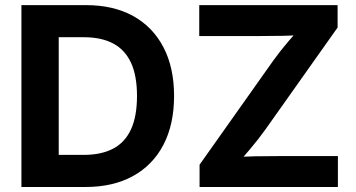

<svg xmlns="http://www.w3.org/2000/svg" viewBox="-20 -748 1426 768"><path d="M321.5 0H133.1V-128.4H314.6Q384.8 -128.4 432.3 -153.3Q479.8 -178.1 503.9 -230.4Q528 -282.7 528 -364.2Q528 -445.5 503.8 -497.5Q479.5 -549.4 432.4 -574.2Q385.2 -599.1 315.5 -599.1H129.7V-727.5H324.2Q433.8 -727.5 512.6 -684Q591.3 -640.4 633.8 -558.9Q676.3 -477.5 676.3 -364.2Q676.3 -250.7 633.8 -169Q591.3 -87.4 511.9 -43.7Q432.4 0 321.5 0ZM214.9 -727.5V0H65.7V-727.5ZM778.3 0V-89.2L1073.4 -506.1Q1100.7 -544.1 1133.4 -582.3Q1166 -620.5 1199.4 -658.3L1210.7 -610.1Q1161.8 -605.6 1112.7 -604.7Q1063.6 -603.8 1014.7 -603.8H777V-727.5H1330.4V-637.9L1040.6 -228.6Q1011.9 -188.6 977.9 -148.7Q943.8 -108.7 909.3 -69.2L898 -117.5Q949.2 -122 1000.2 -122.8Q1051.2 -123.7 1102.2 -123.7H1331.6V0Z"/></svg>

Font: Inter Variable LoSnoCo
Style: Regular
Weight: 400
Designer: Rasmus Andersson
Foundry: rsms
Version: Version 4.000;git-a52131595; featfreeze: case,dlig,ss01,ss02